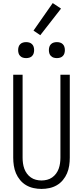

<svg xmlns="http://www.w3.org/2000/svg" viewBox="-20 -1221 540 1249"><path d="M250 8Q224 8 198.5 2.5Q173 -3 150.5 -16Q128 -29 111 -49.5Q94 -70 84 -93.5Q74 -117 70 -143Q66 -169 66 -195V-735H127V-195Q127 -177 129.5 -159Q132 -141 138 -124Q144 -107 155 -92Q166 -77 181 -66.5Q196 -56 214 -51.5Q232 -47 250 -47Q268 -47 286 -51.5Q304 -56 319 -66.5Q334 -77 345 -92Q356 -107 362 -124Q368 -141 370.5 -159Q373 -177 373 -195V-735H434V-195Q434 -169 430 -143Q426 -117 416 -93.5Q406 -70 389 -49.5Q372 -29 349.5 -16Q327 -3 301.5 2.5Q276 8 250 8ZM350 -843Q339 -843 329 -846Q319 -849 311.5 -856.5Q304 -864 301 -874Q298 -884 298 -895Q298 -906 301 -916Q304 -926 311.5 -933.5Q319 -941 329 -944Q339 -947 350 -947Q361 -947 371 -944Q381 -941 388.5 -933.5Q396 -926 399 -916Q402 -906 402 -895Q402 -884 399 -874Q396 -864 388.5 -856.5Q381 -849 371 -846Q361 -843 350 -843ZM150 -843Q139 -843 129 -846Q119 -849 111.5 -856.5Q104 -864 101 -874Q98 -884 98 -895Q98 -906 101 -916Q104 -926 111.5 -933.5Q119 -941 129 -944Q139 -947 150 -947Q161 -947 171 -944Q181 -941 188.5 -933.5Q196 -926 199 -916Q202 -906 202 -895Q202 -884 199 -874Q196 -864 188.5 -856.5Q181 -849 171 -846Q161 -843 150 -843ZM242 -992 198 -1022 323 -1201 377 -1165Z"/></svg>

Font: Iosevka Term Light
Style: Regular
Weight: 300
Monospace: yes
Designer: Belleve Invis
Foundry: Belleve Invis
Version: Version 9.0.1; ttfautohint (v1.8.3)